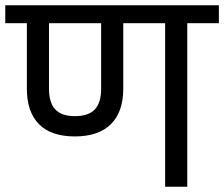

<svg xmlns="http://www.w3.org/2000/svg" viewBox="-40 -709 851 729"><path d="M791 -621H671V0H587V-621H428V-372Q428 -284 381 -237.5Q334 -191 244 -191Q154 -191 108 -237.5Q62 -284 62 -372V-621H-20V-689H791ZM344 -621H146V-372Q146 -319 170 -293.5Q194 -268 244 -268Q296 -268 320 -293.5Q344 -319 344 -372Z"/></svg>

Font: FiraGO
Style: Regular
Weight: 400
Designer: bBox Type
Foundry: bBox Type GmbH
Version: Version 1.001;April 20, 2020;FontCreator 12.0.0.2555 64-bit